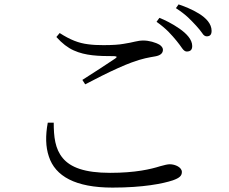

<svg xmlns="http://www.w3.org/2000/svg" viewBox="-20 -837 1040 872"><path d="M197 -280H224C224 -216 230 -161 265 -119C300 -77 364 -52 480 -52C596 -52 666 -69 707 -82C728 -88 742 -91 751 -91C776 -91 806 -77 806 -56C806 -39 796 -29 765 -18C720 -3 630 15 491 15C322 15 231 -37 202 -126C187 -170 186 -221 197 -280ZM367 -454 354 -474C405 -506 467 -547 503 -571C513 -578 512 -581 499 -582C427 -582 368 -584 315 -608C288 -620 262 -640 236 -669L251 -687C299 -656 338 -641 380 -636C401 -633 424 -632 450 -632C490 -632 521 -634 542 -638C563 -641 580 -645 593 -648C606 -651 618 -653 631 -653C656 -653 686 -645 706 -633C715 -626 720 -619 720 -611C720 -595 708 -585 685 -581C657 -576 628 -572 577 -553C544 -541 493 -518 441 -492C415 -479 390 -466 367 -454ZM779 -800 791 -817C815 -809 852 -795 884 -775C916 -755 941 -729 941 -697C941 -680 934 -672 919 -672C911 -672 904 -677 898 -687C885 -706 861 -732 834 -758C820 -771 802 -785 779 -800ZM691 -738 704 -756C727 -747 762 -730 795 -707C828 -684 853 -657 853 -628C853 -611 845 -603 828 -603C821 -603 814 -608 807 -618C794 -637 774 -663 745 -693C730 -708 712 -723 691 -738Z"/></svg>

Font: CJK Symbols
Style: Regular
Weight: 400
Designer: Ryoko NISHIZUKA 西塚涼子 (kana & ideographs); Frank Grießhammer (serif-style Latin); Paul D. Hunt (sans serif–style Latin); 
Foundry: Unicode
Version: Version 2.000;hotconv 1.1.0;makeotfexe 2.6.0